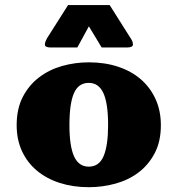

<svg xmlns="http://www.w3.org/2000/svg" viewBox="-20 -741 713 771"><path d="M184.1 -550.3Q160.2 -550.3 160.2 -562Q160.2 -568.8 163.6 -576.7Q167 -584.5 169.4 -588.4L253.4 -720.7H420.4L495.6 -601.6Q502.4 -591.3 508.1 -582Q513.7 -572.8 513.7 -562Q513.7 -550.3 489.3 -550.3H388.2L336.9 -635.3L290.5 -550.3ZM626 -238.3Q626 -172.9 601.3 -126Q576.7 -79.1 536.4 -48.6Q496.1 -18.1 443.8 -3.7Q391.6 10.7 336.9 10.7Q272.9 10.7 219.5 -6.6Q166 -23.9 127.7 -56.2Q89.4 -88.4 68.1 -134.5Q46.9 -180.7 46.9 -238.3Q46.9 -304.2 71.5 -351.8Q96.2 -399.4 137 -430.4Q177.7 -461.4 229.7 -476.1Q281.7 -490.7 336.9 -490.7Q400.9 -490.7 454.1 -473.1Q507.3 -455.6 545.4 -422.6Q583.5 -389.6 604.7 -343Q626 -296.4 626 -238.3ZM258.8 -238.8Q258.8 -153.8 277.6 -112.8Q296.4 -71.8 336.4 -71.8Q378.4 -71.8 396.2 -114.5Q414.1 -157.2 414.1 -238.8Q414.1 -325.7 395.3 -366.9Q376.5 -408.2 336.4 -408.2Q294.9 -408.2 276.9 -366.7Q258.8 -325.2 258.8 -238.8Z"/></svg>

Font: Tienne Black
Style: Regular
Weight: 900
Designer: vernon adams
Foundry: vernon adams
Version: Version 001.001